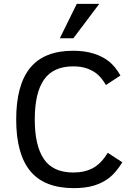

<svg xmlns="http://www.w3.org/2000/svg" viewBox="-20 -950 685 984"><path d="M606.9 -118.2Q574.7 -66.4 541.3 -39.8Q507.8 -13.2 463.4 0.5Q418.9 14.2 358.9 14.2Q207 14.2 135 -73.5Q63 -161.1 63 -337.9Q63 -514.2 134.5 -602.1Q206.1 -689.9 355 -689.9Q414.1 -689.9 460.4 -675.3Q506.8 -660.6 538.8 -635Q570.8 -609.4 597.2 -563L522.9 -514.2Q501.5 -550.3 479.5 -569.1Q457.5 -587.9 426.8 -598.9Q396 -609.9 355 -609.9Q253.4 -609.9 205.8 -542.2Q158.2 -474.6 158.2 -337.9Q158.2 -203.1 205.1 -134.5Q252 -65.9 356 -65.9Q413.6 -65.9 456.1 -88.6Q498.5 -111.3 532.2 -167ZM356 -753.9H286.6L373.5 -930.2H488.8Z"/></svg>

Font: Lorenzo Sans
Style: Regular
Weight: 400
Foundry: Intel Corporation
Version: Version 1.00; ttfautohint (v1.5)